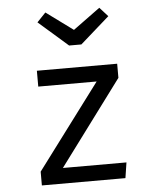

<svg xmlns="http://www.w3.org/2000/svg" viewBox="-56 -857 727 904"><g transform="rotate(-5 307.5 -405.0)"><path d="M210.8 -73.3H511.3L500 0H105.1V-65.1L404.6 -465.1H128.7V-540H508.2V-473.3ZM447.2 -809.7 486.2 -766.7 348.2 -645.1H290.3L151.3 -766.7L192.3 -809.7L319.5 -716.4Z"/></g></svg>

Font: FiraCode Nerd Font
Style: Regular
Weight: 400
Designer: Carrois Corporate, Edenspiekermann AG, Nikita Prokopov
Foundry: Carrois Corporate, Edenspiekermann AG, Nikita Prokopov
Version: Version 6.002;Nerd Fonts 2.1.0